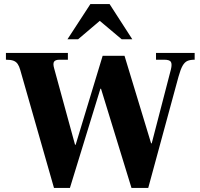

<svg xmlns="http://www.w3.org/2000/svg" viewBox="-20 -919 976 939"><path d="M244 0 79 -577Q74 -595 66.5 -606Q59 -617 46 -622Q33 -627 9 -627V-660H312V-627H272Q251 -627 244.5 -617.5Q238 -608 245 -584L347 -211H350L482 -646H589L719 -218H722L816 -580Q822 -605 816 -616Q810 -627 783 -627H743V-660H932V-627Q910 -627 896.5 -621Q883 -615 873 -597.5Q863 -580 853 -544L705 0H623L474 -485H471L322 0ZM310 -727 422 -899H516L627 -727H575L468 -817L362 -727Z"/></svg>

Font: Frank Ruhl Libre ExtraBold
Style: Regular
Weight: 800
Designer: Yanek Iontef
Foundry: Fontef
Version: Version 6.003;gftools[0.9.30]